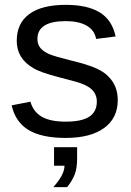

<svg xmlns="http://www.w3.org/2000/svg" viewBox="-20 -557 540 789"><path d="M463.9 -146Q463.9 -71.3 407.7 -30.8Q351.6 9.8 250 9.8Q151.4 9.8 97.4 -22.7Q43.5 -55.2 27.8 -124L105 -139.2Q117.2 -97.2 152.1 -77.1Q187 -57.1 250 -57.1Q315.4 -57.1 346.7 -77.4Q377.9 -97.7 377.9 -139.2Q377.9 -169.9 356.7 -189.7Q335.4 -209.5 288.1 -222.2L225.1 -238.8Q144.5 -259.8 117.2 -276.9Q48.8 -316.4 48.8 -389.2Q48.8 -461.4 100.3 -499.3Q151.9 -537.1 250 -537.1Q339.4 -537.1 390.1 -505.9Q440.9 -474.6 455.1 -407.2L375 -397Q368.7 -432.6 336.4 -451.4Q304.2 -470.2 250 -470.2Q133.8 -470.2 133.8 -397Q133.8 -375 146 -359.9Q159.2 -344.7 181.2 -335Q200.7 -326.2 276.9 -307.1Q342.3 -291.5 377.9 -274.9Q409.2 -260.3 425.8 -242.2Q463.9 -204.1 463.9 -146ZM296.9 47.9V94.2Q296.9 134.3 286.9 160.2Q276.9 186 255.9 211.9H199.2Q245.1 160.6 245.1 124H202.1V47.9Z"/></svg>

Font: Libra Sans Modern
Style: Regular
Weight: 400
Foundry: Stefan Peev, Context Ltd
Version: Version 1.000